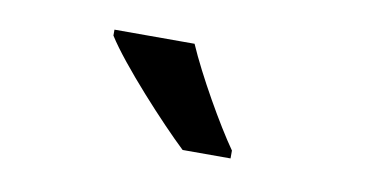

<svg xmlns="http://www.w3.org/2000/svg" viewBox="-33 -830 552 288"><g transform="rotate(10 242.5 -686.0)"><path d="M245 -766H123V-757C148 -717 220 -639 255 -606H328V-618C304 -652 264 -722 245 -766Z"/></g></svg>

Font: Noto Sans Display Condensed Medium
Style: Regular
Weight: 500
Width: 3
Designer: Monotype Design Team
Foundry: Monotype Imaging Inc.
Version: Version 1.900